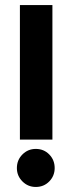

<svg xmlns="http://www.w3.org/2000/svg" viewBox="-20 -720 284 762"><path d="M59 -166V-700H188V-166ZM122 22Q91 22 69 0Q47 -22 47 -53Q47 -85 69 -107Q91 -129 122 -129Q154 -129 175.5 -107Q197 -85 197 -53Q197 -22 175.5 0Q154 22 122 22Z"/></svg>

Font: Stick No Bills ExtraLight ExtraBold
Style: Regular
Weight: 800
Version: Version 2.000